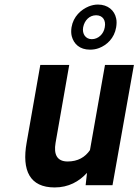

<svg xmlns="http://www.w3.org/2000/svg" viewBox="-20 -813 608 843"><path d="M277 -104C231 -104 215 -134 224 -186L284 -528H157L97 -187C75 -64 111 10 220 10C281 10 327 -16 362 -54L356 0H474L568 -528H441L375 -154C354 -123 322 -104 277 -104ZM294 -693C292 -679 292 -666 295 -654C304 -620 330 -595 375 -595C389 -595 402 -597 415 -602C449 -615 482 -645 490 -693C492 -706 493 -720 490 -732C483 -767 454 -793 410 -793C396 -793 383 -790 370 -785C336 -771 302 -741 294 -693ZM402 -746C431 -746 446 -724 440 -693C435 -663 411 -641 383 -641C356 -641 340 -664 345 -693C351 -724 373 -746 402 -746Z"/></svg>

Font: Asimov
Style: NarIt
Weight: 500
Designer: Google
Version: Version 2.000980; 2014